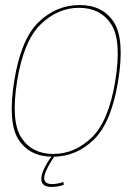

<svg xmlns="http://www.w3.org/2000/svg" viewBox="-20 -618 551 762"><path d="M190 4Q282 4 352 -63.5Q422 -131 449 -297Q475.5 -462 431.8 -530Q388 -598 296 -598Q203.5 -598 133.2 -530.2Q63 -462.5 36.5 -297Q10 -131.5 53.8 -63.8Q97.5 4 190 4ZM191.5 -7Q107 -7 64.8 -71.5Q22.5 -136 48 -297Q74 -456.5 141.8 -521.8Q209.5 -587 294 -587Q378.5 -587 421 -522.2Q463.5 -457.5 437.5 -297Q411.5 -137 343.8 -72Q276 -7 191.5 -7ZM183.5 124Q193 124 202.8 122.8Q212.5 121.5 220.8 119.2Q229 117 233 115.5L231.5 104Q227 106 219.5 108Q212 110 203.5 111.2Q195 112.5 186.5 112.5Q171 112.5 163.2 106.5Q155.5 100.5 155.5 89Q155.5 77 163.2 59.5Q171 42 181.2 25.2Q191.5 8.5 198 0H187.5Q180 8.5 169.5 25Q159 41.5 151.5 59.8Q144 78 144 92Q144 103.5 149 110.5Q154 117.5 163 120.8Q172 124 183.5 124Z"/></svg>

Font: Anybody UltraCondensed Thin Thin
Style: Italic
Weight: 250
Italic angle: -10°
Version: Version 1.111